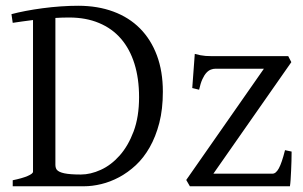

<svg xmlns="http://www.w3.org/2000/svg" viewBox="-20 -650 1057 670"><path d="M221.2 -588.9Q196.8 -588.9 173.3 -587.4V-75.2Q173.3 -64.5 178.2 -57.6Q185.1 -49.3 204.6 -45.2Q224.1 -41 262.2 -41Q295.9 -41 331.8 -57.4Q367.7 -73.7 397.5 -107.2Q427.2 -140.6 446.3 -191.4Q465.3 -242.2 465.3 -311Q465.3 -376 449.2 -427.5Q433.1 -479 402.1 -514.9Q371.1 -550.8 325.4 -569.8Q279.8 -588.9 221.2 -588.9ZM548.3 -330.1Q548.3 -269 535.9 -220.9Q523.4 -172.9 502.4 -136Q481.4 -99.1 453.9 -73.5Q426.3 -47.9 395.5 -31.5Q364.7 -15.1 333.3 -7.6Q301.8 0 272.9 0H24.4V-21Q57.6 -27.8 76.4 -35.9Q95.2 -43.9 95.2 -50.8V-580.1Q75.7 -577.6 58.1 -575.2Q40.5 -572.8 24.4 -570.3L20 -600.6Q41.5 -606.4 69.6 -611.8Q97.7 -617.2 128.9 -621.3Q160.2 -625.5 192.1 -627.7Q224.1 -629.9 252.9 -629.9Q320.8 -629.9 375.5 -609.6Q430.2 -589.4 468.5 -550.8Q506.8 -512.2 527.6 -456.5Q548.3 -400.9 548.3 -330.1ZM997.6 -121.1Q997.6 -105.5 997.1 -87.9Q996.6 -70.3 995.8 -53.7Q995.1 -37.1 994.1 -22.9Q993.2 -8.8 991.7 0H642.6L629.9 -22L900.9 -410.2H731.9Q724.1 -410.2 716.1 -407.2Q708 -404.3 700.4 -396.2Q692.9 -388.2 686.3 -373.8Q679.7 -359.4 674.8 -336.9L650.9 -342.8L659.7 -461.9Q670.4 -459 679.2 -457.3Q688 -455.6 697.5 -454.8Q707 -454.1 718.3 -454.1H985.8L996.6 -433.1L724.6 -43.9H930.7Q942.9 -43.9 953.1 -62.7Q963.4 -81.5 974.6 -126Z"/></svg>

Font: Noto Serif Devanagari
Style: Regular
Weight: 400
Designer: Monotype Design Team
Foundry: Monotype Imaging Inc.
Version: Version 1.01